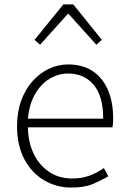

<svg xmlns="http://www.w3.org/2000/svg" viewBox="-20 -834 573 867"><path d="M302 13Q235 13 179 -20Q123 -53 90 -115Q57 -177 57 -264Q57 -329 76 -380.5Q95 -432 128 -468.5Q161 -505 202 -524Q243 -543 288 -543Q351 -543 396 -514.5Q441 -486 466 -431Q491 -376 491 -298Q491 -289 490.5 -279.5Q490 -270 488 -259H106Q107 -192 132 -140Q157 -88 201.5 -58Q246 -28 306 -28Q350 -28 384.5 -41Q419 -54 449 -75L469 -38Q437 -19 399 -3Q361 13 302 13ZM106 -298H446Q446 -400 403 -451Q360 -502 288 -502Q243 -502 203.5 -478Q164 -454 138 -408.5Q112 -363 106 -298ZM136 -654 266 -814H311L440 -654L415 -632L290 -771H286L161 -632Z"/></svg>

Font: Noto Sans TC Thin ExtraLight
Style: Regular
Weight: 250
Version: Version 2.004-H2;hotconv 1.0.118;makeotfexe 2.5.65603